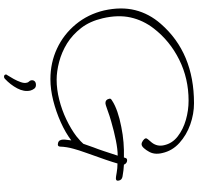

<svg xmlns="http://www.w3.org/2000/svg" viewBox="-35 -677 986 956"><g transform="rotate(90 458.0 -199.0)"><path d="M374 43Q292 43 221.5 10Q151 -23 101 -83.5Q51 -144 32 -224Q13 -309 30.5 -379Q48 -449 99 -507Q243 -672 494 -672Q547 -672 599.5 -653.5Q652 -635 691.5 -599.5Q731 -564 742 -514Q752 -473 733 -444Q729 -436 718.5 -423.5Q708 -411 698 -411Q690 -411 680.5 -417.5Q671 -424 669 -431Q668 -436 673.5 -442.5Q679 -449 690 -462Q711 -489 703 -523Q694 -564 659 -591Q624 -618 577 -631.5Q530 -645 481 -645Q371 -645 277.5 -598.5Q184 -552 122 -472Q81 -419 67 -356.5Q53 -294 71 -217Q86 -153 119.5 -110Q153 -67 196 -40Q240 -13 288 -0.5Q336 12 377 12Q425 12 476.5 -1Q528 -14 575 -36.5Q622 -59 658 -86Q673 -98 682.5 -107Q692 -116 696 -121L714 -172Q722 -192 732 -222Q742 -252 755 -292Q724 -292 679 -283Q634 -274 586 -260Q557 -252 529 -241.5Q501 -231 493 -231Q476 -231 472 -249Q470 -254 472.5 -257.5Q475 -261 484 -266Q504 -279 537 -290.5Q570 -302 612 -310Q651 -318 689 -321Q727 -324 764 -323L766 -329Q768 -339 778 -339Q793 -339 800 -323Q826 -322 859 -316Q876 -313 879 -298Q883 -283 868 -283Q861 -283 839.5 -287Q818 -291 794 -291Q782 -248 742 -138Q734 -116 729 -100Q724 -84 721 -73Q711 -38 710 -5Q709 6 700 6Q680 6 676 -12Q673 -24 679 -61Q641 -32 588.5 -8.5Q536 15 480.5 29Q425 43 374 43ZM403 115Q415 115 421.5 123.5Q428 132 431 143Q438 174 420 208Q402 242 372 270Q368 274 362 274Q353 274 351 266Q350 262 354 258Q363 244 373 226Q383 208 389 190.5Q395 173 392 162Q391 154 386 149.5Q381 145 380 139Q378 129 384 122Q390 115 403 115Z"/></g></svg>

Font: Oooh Baby
Style: Normal
Weight: 400
Designer: Robert E. Leuschke
Foundry: Robert E. Leuschke
Version: Version 1.011; ttfautohint (v1.8.3)